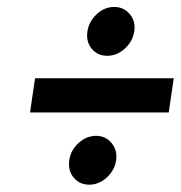

<svg xmlns="http://www.w3.org/2000/svg" viewBox="-20 -615 512 544"><path d="M232.9 -91.7Q260 -91.7 282.4 -112Q304.7 -132.3 309.1 -161.1Q312.9 -189.3 296.1 -209.7Q279.4 -230.1 252.3 -230.1Q224.7 -230.1 202.4 -209.7Q180.1 -189.3 176.4 -161.1Q172 -132.3 188.6 -112Q205.3 -91.7 232.9 -91.7ZM283.9 -456.9Q311 -456.9 333.5 -477.1Q356 -497.4 360.4 -526.3Q364.9 -554.4 347.8 -574.9Q330.7 -595.3 303.6 -595.3Q276 -595.3 254.1 -574.9Q232.1 -554.4 227.7 -526.3Q223.3 -497.4 239.8 -477.1Q256.3 -456.9 283.9 -456.9ZM65.1 -296.3H458.1L472.3 -393.3H79.3Z"/></svg>

Font: Secuela ExtLt
Style: Italic
Weight: 200
Italic angle: -8°
Designer: Fernando Haro
Foundry: deFharo
Version: Version 1.704